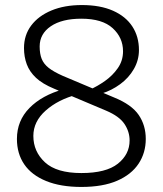

<svg xmlns="http://www.w3.org/2000/svg" viewBox="-20 -730 644 760"><path d="M302 10Q220 10 162.5 -13.5Q105 -37 76 -79.5Q47 -122 47 -180Q47 -252 96.5 -302.5Q146 -353 232 -377L286 -356Q210 -336 161 -292.5Q112 -249 112 -192Q112 -130 158 -87.5Q204 -45 302 -45Q400 -45 446.5 -82Q493 -119 493 -174Q493 -209 472.5 -239.5Q452 -270 400 -292L194 -379Q148 -398 122.5 -422Q97 -446 86 -475.5Q75 -505 75 -540Q75 -591 103.5 -629Q132 -667 183.5 -688.5Q235 -710 304 -710Q377 -710 427.5 -687.5Q478 -665 504 -625Q530 -585 530 -532Q530 -492 510 -457Q490 -422 456 -397Q422 -372 383 -360L335 -375Q365 -388 395.5 -409.5Q426 -431 446.5 -460.5Q467 -490 467 -527Q467 -581 426 -618.5Q385 -656 302 -656Q225 -656 181 -626Q137 -596 137 -546Q137 -517 145 -497Q153 -477 172.5 -461.5Q192 -446 228 -430L432 -344Q501 -316 529 -275Q557 -234 557 -180Q557 -125 528.5 -82Q500 -39 443.5 -14.5Q387 10 302 10Z"/></svg>

Font: REM ExtraLight
Style: Regular
Weight: 250
Designer: Octavio Pardo
Foundry: Ashler Design
Version: Version 1.005;gftools[0.9.28]